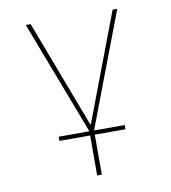

<svg xmlns="http://www.w3.org/2000/svg" viewBox="-81 -586 762 856"><g transform="rotate(-10 300.0 -158.0)"><path d="M290 19H151V0H290L93 -516H115L299 -30H302L486 -516H507L311 0H450V19H311V200H290Z"/></g></svg>

Font: IBM Plex Mono Thin
Style: Regular
Weight: 100
Monospace: yes
Designer: Mike Abbink, Paul van der Laan, Pieter van Rosmalen
Foundry: Bold Monday
Version: Version 2.3